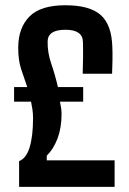

<svg xmlns="http://www.w3.org/2000/svg" viewBox="-20 -726 500 746"><path d="M425.3 0H54.2V-100.1Q82 -110.4 95.2 -153.8Q108.4 -197.3 108.4 -266.6Q108.4 -285.2 106 -300.8Q103.5 -316.4 100.6 -331.1H34.7V-387.7H85.9Q73.7 -422.4 62 -458Q50.3 -493.7 50.8 -543.5Q51.8 -619.1 95 -662.4Q138.2 -705.6 233.9 -705.6Q328.6 -705.6 371.3 -667.7Q414.1 -629.9 416.5 -542.5Q417.5 -520.5 417 -491.2Q416.5 -461.9 415.5 -439.5H301.3Q302.2 -465.3 302.7 -501.7Q303.2 -538.1 302.2 -564Q300.8 -610.4 233.9 -610.4Q165 -610.4 165 -564Q164.6 -520.5 179 -479Q193.4 -437.5 205.1 -387.7H303.2V-331.1H212.9Q215.3 -319.3 217.3 -307.4Q219.2 -295.4 219.2 -282.7Q219.2 -229.5 203.4 -187.7Q187.5 -146 161.6 -121.1V-103H425.3Z"/></svg>

Font: Agdasima
Style: Bold
Weight: 700
Width: 3
Designer: The DocRepair Project, Patric King
Foundry: Google
Version: Version 2.002